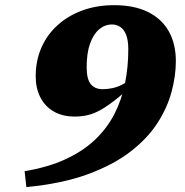

<svg xmlns="http://www.w3.org/2000/svg" viewBox="-20 -718 732 761"><path d="M84.5 23.5 77.5 -39.5Q170.5 -55 239.5 -86.8Q308.5 -118.5 356.2 -163.8Q404 -209 433 -265.2Q462 -321.5 475.2 -386.5Q488.5 -451.5 488.5 -522.5Q488.5 -558 480 -579.8Q471.5 -601.5 456.8 -611.2Q442 -621 424 -621Q396 -621 373.2 -602Q350.5 -583 337 -545.5Q323.5 -508 323.5 -451.5Q323.5 -404.5 339.8 -384.5Q356 -364.5 387 -364.5Q405 -364.5 424.8 -368.5Q444.5 -372.5 464.2 -382.5Q484 -392.5 502 -410.5L533.5 -405.5Q484 -360 448.2 -331Q412.5 -302 384.5 -285.5Q356.5 -269 331 -262.5Q305.5 -256 276.5 -256Q228 -256 193.2 -276Q158.5 -296 140 -332Q121.5 -368 121.5 -415.5Q121.5 -477.5 144 -529Q166.5 -580.5 208.2 -618.2Q250 -656 307 -676.8Q364 -697.5 432.5 -697.5Q511.5 -697.5 566 -670.8Q620.5 -644 648.8 -594.2Q677 -544.5 677 -475.5Q677 -417.5 660 -354Q643 -290.5 603.5 -229.5Q564 -168.5 496 -116.2Q428 -64 326.8 -27Q225.5 10 84.5 23.5Z"/></svg>

Font: Newsreader ExtraBold
Style: Italic
Weight: 800
Italic angle: -17°
Designer: Hugues Gentile
Foundry: Production Type
Version: Version 1.003